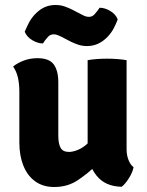

<svg xmlns="http://www.w3.org/2000/svg" viewBox="-20 -740 589 769"><path d="M487 -142.5Q487 -118.5 494.8 -99Q502.5 -79.5 515 -70.5Q511 -49.5 496.5 -26.5Q482 -3.5 467.5 8Q401 7 366 -37.5Q331 -82 331 -144.5V-499Q347 -502 368 -503.5Q389 -505 409 -505Q428.5 -505 449.2 -503.5Q470 -502 487 -499ZM57.5 -374Q57.5 -403.5 51.8 -429Q46 -454.5 32.5 -473.5Q50 -488 75.5 -497.5Q101 -507 130 -507Q177 -507 195.2 -482Q213.5 -457 213.5 -410.5V-197.5Q213.5 -164 222.8 -147.8Q232 -131.5 256.5 -131.5Q272 -131.5 292.2 -139.8Q312.5 -148 332.8 -167Q353 -186 368 -217V-80.5Q333 -46 292 -18.5Q251 9 197.5 9Q152 9 120.8 -13.8Q89.5 -36.5 73.5 -76.8Q57.5 -117 57.5 -169ZM224.5 -593.5Q221 -595 212.5 -598.8Q204 -602.5 195.5 -602.5Q181.5 -602.5 172.8 -593Q164 -583.5 160.5 -578.5L152 -566Q131 -566 109 -579.2Q87 -592.5 79 -613L87.5 -632Q104 -671 133.8 -695.5Q163.5 -720 202 -720Q223 -720 240 -713.8Q257 -707.5 267 -702.5L306.5 -682Q310 -680 318.5 -676.2Q327 -672.5 335.5 -672.5Q349.5 -672.5 358.2 -682.2Q367 -692 370.5 -697L379 -709Q400 -709 421.8 -696Q443.5 -683 451.5 -662L443.5 -643Q427 -604 396.8 -579.8Q366.5 -555.5 328.5 -555.5Q309.5 -555.5 293.2 -561Q277 -566.5 264 -573Z"/></svg>

Font: Signika
Style: Bold
Weight: 700
Designer: Anna Giedry
Foundry: Anna Giedry
Version: Version 2.001